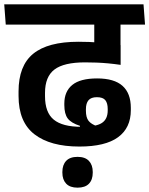

<svg xmlns="http://www.w3.org/2000/svg" viewBox="-38 -658 689 885"><path d="M353 -544.5H606.5L599.5 -638H345.5ZM517.5 -577H397.5V-471.5L517.5 -471ZM-11.5 -544.5H630.5L623.5 -638H-18.5ZM396.5 -578V-400L517.5 -359V-578ZM47.5 -236.5V-216Q47.5 -95.5 120.8 -39Q194 17.5 328 17.5Q447.5 17.5 506.2 -25.5Q565 -68.5 565 -150V-161Q565 -228 526.8 -262.2Q488.5 -296.5 409.5 -296.5Q332 -296.5 295.2 -266.5Q258.5 -236.5 258.5 -180.5V-174Q258.5 -133 274.2 -112Q290 -91 330.5 -78V-67.5L410 -76Q382.5 -85.5 370.2 -101Q358 -116.5 358 -148V-154Q358 -182 370 -196Q382 -210 408.5 -210Q436.5 -210 447.5 -196.2Q458.5 -182.5 458.5 -155.5V-149Q458.5 -108.5 431.2 -91Q404 -73.5 337 -73.5Q250 -73.5 209.8 -106.5Q169.5 -139.5 169.5 -214.5V-230Q169.5 -304.5 213 -337.5Q256.5 -370.5 354 -370.5Q381 -370.5 406.8 -369.5Q432.5 -368.5 459.8 -366Q487 -363.5 518 -359V-450Q465.5 -458 419.5 -461.8Q373.5 -465.5 323.5 -465.5Q182.5 -465.5 115 -410.2Q47.5 -355 47.5 -236.5ZM319.5 207Q354.5 207 372 188.8Q389.5 170.5 389.5 138Q389.5 138 389.5 136.5Q389.5 135 389.5 134.5Q389.5 102.5 372 83.8Q354.5 65 319.5 65Q284.5 65 267 83.5Q249.5 102 249.5 134.5Q249.5 135 249.5 136.2Q249.5 137.5 249.5 138Q249.5 170 267 188.5Q284.5 207 319.5 207Z"/></svg>

Font: Anek Devanagari Medium SemiBold
Style: Regular
Weight: 600
Version: Version 1.003